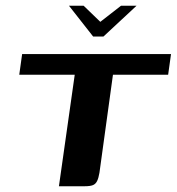

<svg xmlns="http://www.w3.org/2000/svg" viewBox="-20 -648 615 668"><path d="M220 -628H271L329 -572L401 -628H455L340 -521H304ZM57 -460H575L565 -388H373L326 -47Q323 -29 318 -18.5Q313 -8 303.5 -4Q294 0 274 0H185L240 -388H47Z"/></svg>

Font: Genos Thin SemiBold
Style: Italic
Weight: 600
Italic angle: -8°
Version: Version 1.010